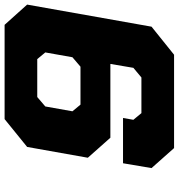

<svg xmlns="http://www.w3.org/2000/svg" viewBox="9 -786 777 835"><g transform="rotate(-90 397.5 -368.5)"><path d="M171 0 84 -98 105 -222H302L294 -177L323 -142H478L520 -177L537 -277H216L129 -375L176 -639L297 -737H707L795 -639L699 -98L577 0ZM360 -407H525L566 -442L587 -560L558 -595H393L352 -560L331 -442Z"/></g></svg>

Font: Tomorrow
Style: Bold Italic
Weight: 700
Italic angle: -10°
Designer: Tony de Marco, Monica Rizzolli
Foundry: Just in Type
Version: Version 2.002